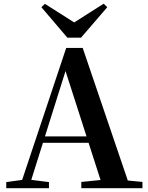

<svg xmlns="http://www.w3.org/2000/svg" viewBox="-20 -999 786 1019"><path d="M218.2 -978.7 410.4 -856.7H337.1L530.4 -979.4L549.3 -960.8L410.1 -799.2H337.4L199.7 -960.8ZM13.2 0V-32.6L112.6 -46.3H131.1L239.8 -32.6V0ZM82.8 0 331.4 -744.6H418.9L672.2 0H527.6L316.7 -656.5H337.4L334.2 -642.5L132 0ZM193.5 -241.1 200.6 -275H517.8L524.9 -241.1ZM411.5 0V-33.4L546.7 -47H597.4L736 -33.4V0Z"/></svg>

Font: Noto Serif HK
Style: Regular
Weight: 200
Designer: Ryoko NISHIZUKA 西塚涼子 (kana & ideographs); Frank Grießhammer (Latin, Greek & Cyrillic); Wenlong ZHANG 张文龙 (bopomofo); San
Foundry: Adobe
Version: Version 2.001;hotconv 1.1.0;makeotfexe 2.6.0